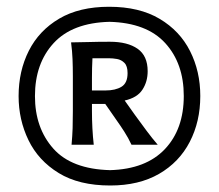

<svg xmlns="http://www.w3.org/2000/svg" viewBox="-20 -828 660 579"><path d="M309.1 -807.6Q400.4 -807.6 461.4 -771.2Q522.5 -734.9 553.2 -673.8Q584 -612.8 584 -538.6Q584 -461.4 552.2 -400.1Q520.5 -338.9 459.7 -303.7Q398.9 -268.6 312.5 -268.6Q218.3 -268.6 157 -306.2Q95.7 -343.8 65.9 -405.3Q36.1 -466.8 36.1 -538.1Q36.1 -613.8 66.9 -674.8Q97.7 -735.8 158.4 -771.7Q219.2 -807.6 309.1 -807.6ZM310.1 -762.2Q198.2 -759.3 141.8 -698Q85.4 -636.7 85.4 -538.1Q85.4 -442.4 140.6 -380.1Q195.8 -317.9 312 -314.9Q419.9 -317.9 477.1 -378.2Q534.2 -438.5 534.2 -538.6Q534.2 -636.7 478.3 -698Q422.4 -759.3 310.1 -762.2ZM311.5 -702.1Q364.7 -702.1 395 -680.9Q425.3 -659.7 425.3 -613.3Q425.3 -581.5 409.4 -557.4Q393.6 -533.2 356 -524.9L387.2 -481Q403.8 -458 421.9 -433.8Q439.9 -409.7 455.6 -391.6H376.5Q366.7 -412.6 354.7 -431.2Q342.8 -449.7 330.6 -466.8L297.4 -514.6H257.3V-493.2Q257.3 -439.9 262.7 -391.6H195.8Q198.2 -418 199 -441.4Q199.7 -464.8 199.7 -493.2V-597.2Q199.7 -626 198.7 -649.9Q197.8 -673.8 194.3 -700.2Q217.3 -700.2 246.3 -701.2Q275.4 -702.1 311.5 -702.1ZM309.6 -652.3H258.8Q257.3 -624 257.3 -593.3V-555.2H298.3Q328.1 -555.2 346.4 -566.4Q364.7 -577.6 364.7 -607.4Q364.7 -628.9 355.2 -638.4Q345.7 -647.9 332.8 -650.1Q319.8 -652.3 309.6 -652.3Z"/></svg>

Font: Pinar-DS1-FD SemiBold
Style: Regular
Weight: 600
Designer: Amin Abedi
Version: Version 3.000